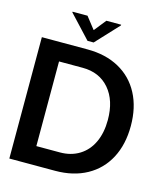

<svg xmlns="http://www.w3.org/2000/svg" viewBox="-129 -995 928 1091"><g transform="rotate(15 334.5 -449.5)"><path d="M30 -714H299Q406 -714 485 -670.5Q564 -627 606.5 -546.5Q649 -466 649 -357Q649 -248 606.5 -167.5Q564 -87 485 -43.5Q406 0 299 0H30ZM299 -108Q364 -108 413 -138.5Q462 -169 488 -225Q514 -281 514 -356Q514 -471 456 -538.5Q398 -606 299 -606H160V-108ZM447 -895 322 -761H286L161 -895V-899H249L303 -830H305L360 -899H447Z"/></g></svg>

Font: Non Bureau Medium
Style: Regular
Weight: 500
Designer: Jona Saucedo
Foundry: Non Foundry
Version: Version 1.000; ttfautohint (v1.8.4)